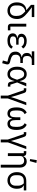

<svg xmlns="http://www.w3.org/2000/svg" viewBox="2144 -2994 1050 5379"><g transform="rotate(90 2669.5 -305.0)"><path d="M280 12Q176 12 111.5 -60.5Q47 -133 47 -250Q47 -375 109.5 -445.5Q172 -516 262 -516V-521L117 -647V-740H459V-670H259L189 -675V-671L332 -557Q432 -477 472.5 -409.5Q513 -342 513 -259Q513 -134 449 -61Q385 12 280 12ZM427 -223V-241Q427 -318 402.5 -367.5Q378 -417 301 -487Q226 -478 179.5 -423.5Q133 -369 133 -277V-223Q133 -142 173 -100.5Q213 -59 280 -59Q347 -59 387 -100.5Q427 -142 427 -223Z M730 0Q690 0 667.5 -23.5Q645 -47 645 -85V-516H725V-70H830V0Z M1121 12Q1020 12 967.5 -28Q915 -68 915 -137Q915 -242 1042 -265V-269Q987 -275 956.5 -303.5Q926 -332 926 -379Q926 -444 981.5 -486Q1037 -528 1130 -528Q1204 -528 1258 -501Q1312 -474 1340 -427L1282 -381Q1241 -457 1129 -457Q1070 -457 1041 -436Q1012 -415 1012 -386V-374Q1012 -341 1038.5 -320.5Q1065 -300 1110 -300H1232V-233H1110Q1001 -233 1001 -153V-141Q1001 -59 1126 -59Q1244 -59 1288 -140L1345 -99Q1282 12 1121 12Z M1751 159 1675 140 1709 13 1633 -6Q1519 -35 1473 -81.5Q1427 -128 1427 -216Q1427 -283 1468 -329Q1509 -375 1580 -384V-388Q1463 -417 1463 -535Q1463 -632 1555 -663V-670H1418V-740H1801V-670H1668Q1613 -670 1581 -636.5Q1549 -603 1549 -542V-528Q1549 -475 1577.5 -447Q1606 -419 1659 -419H1746V-349H1659Q1513 -349 1513 -223V-209Q1513 -159 1543.5 -128.5Q1574 -98 1643 -80L1719 -60Q1786 -43 1786 14Q1786 27 1781 47Z M2056 12Q1963 12 1906 -62Q1849 -136 1849 -258Q1849 -380 1906 -454Q1963 -528 2056 -528Q2135 -528 2182.5 -480Q2230 -432 2251 -332H2255L2284 -443L2311 -516H2399L2290 -260L2353 -70H2407V0H2362Q2321 0 2299 -19.5Q2277 -39 2270 -83L2253 -184H2249Q2228 -85 2182 -36.5Q2136 12 2056 12ZM2056 -59Q2103 -59 2131 -83Q2159 -107 2183 -173L2214 -258L2183 -343Q2159 -409 2131 -433Q2103 -457 2056 -457Q2006 -457 1970.5 -414Q1935 -371 1935 -294V-222Q1935 -145 1970.5 -102Q2006 -59 2056 -59Z M2659 200V0L2507 -446H2453V-516H2498Q2532 -516 2552.5 -503Q2573 -490 2584 -457L2650 -259L2697 -94H2702L2755 -259L2850 -516H2927L2739 0V200Z M3160 12Q3079 12 3034 -50Q2989 -112 2989 -242Q2989 -459 3134 -528L3179 -472Q3125 -445 3100 -397Q3075 -349 3075 -269V-217Q3075 -132 3099 -95.5Q3123 -59 3170 -59Q3217 -59 3241 -95.5Q3265 -132 3265 -217V-349H3345V-217Q3345 -132 3369 -95.5Q3393 -59 3440 -59Q3487 -59 3511 -95.5Q3535 -132 3535 -217V-269Q3535 -421 3431 -472L3476 -528Q3621 -461 3621 -242Q3621 -112 3576 -50Q3531 12 3450 12Q3334 12 3307 -115H3303Q3276 12 3160 12Z M3889 200V0L3737 -446H3683V-516H3728Q3762 -516 3782.5 -503Q3803 -490 3814 -457L3880 -259L3927 -94H3932L3985 -259L4080 -516H4157L3969 0V200Z M4494 -615 4437 -622 4466 -810 4546 -799ZM4596 200V-317Q4596 -456 4479 -456Q4427 -456 4390 -430.5Q4353 -405 4353 -358V0H4273V-446H4214V-516H4268Q4344 -516 4352 -442L4353 -432H4357Q4398 -528 4503 -528Q4583 -528 4629.5 -476Q4676 -424 4676 -331V200Z M4803 -252Q4803 -373 4867.5 -444.5Q4932 -516 5048 -516H5314V-446H5176V-439Q5225 -416 5247 -371Q5269 -326 5269 -252Q5269 -134 5204.5 -61Q5140 12 5036 12Q4932 12 4867.5 -61Q4803 -134 4803 -252ZM5183 -221V-283Q5183 -380 5118 -446H5048Q4973 -446 4931 -404.5Q4889 -363 4889 -283V-221Q4889 -142 4929 -100.5Q4969 -59 5036 -59Q5103 -59 5143 -100.5Q5183 -142 5183 -221Z"/></g></svg>

Font: Anuphan
Style: Regular
Weight: 400
Designer: Mike Abbink, Paul van der Laan, Pieter van Rosmalen, Mint Tantisuwanna
Foundry: Bold Monday; Cadson Demak
Version: Version 3.002;hotconv 1.0.109;makeotfexe 2.5.65596